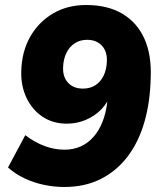

<svg xmlns="http://www.w3.org/2000/svg" viewBox="-20 -736 640 767"><path d="M237 11Q197 11 156 2.5Q115 -6 78 -23.5Q41 -41 12 -67L81 -196Q119 -167 158.5 -152.5Q198 -138 238 -138Q272 -138 301 -150.5Q330 -163 352.5 -188Q375 -213 389.5 -249.5Q404 -286 409 -333L414 -367L424 -366Q412 -327 385 -299.5Q358 -272 322.5 -257Q287 -242 247 -242Q191 -242 149.5 -270Q108 -298 85.5 -346Q63 -394 65 -452Q67 -530 100.5 -589Q134 -648 191.5 -682Q249 -716 324 -716Q410 -716 469 -681Q528 -646 557 -581Q586 -516 582 -425Q580 -329 557 -249Q534 -169 490 -111Q446 -53 382.5 -21Q319 11 237 11ZM311 -382Q340 -382 361 -395.5Q382 -409 394 -434Q406 -459 407 -492Q408 -518 398.5 -537Q389 -556 371 -566.5Q353 -577 328 -577Q300 -577 278.5 -563Q257 -549 245 -524Q233 -499 232 -466Q231 -441 240.5 -422Q250 -403 268 -392.5Q286 -382 311 -382Z"/></svg>

Font: Nunito Sans 11pt Black
Style: Italic
Weight: 900
Italic angle: -9°
Version: Version 3.101;gftools[0.9.27]